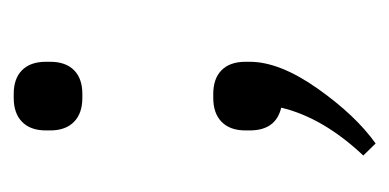

<svg xmlns="http://www.w3.org/2000/svg" viewBox="-164 -251 568 280"><g transform="rotate(-90 120.0 -111.0)"><path d="M69.8 -328.1Q69.8 -350.6 82.3 -362.8Q94.7 -375 117.2 -375H123Q145.5 -375 157.7 -362.8Q169.9 -350.6 169.9 -328.1V-321.8Q169.9 -299.3 157.7 -287.1Q145.5 -274.9 123 -274.9H117.2Q94.7 -274.9 82.3 -287.1Q69.8 -299.3 69.8 -321.8ZM33.2 134.8Q88.4 76.2 103 15.1Q69.8 7.3 69.8 -30.8V-37.1Q69.8 -59.6 82.3 -71.8Q94.7 -84 117.2 -84H123Q145.5 -84 157.7 -71.8Q169.9 -59.6 169.9 -37.1V-30.8Q169.9 12.7 130.9 68.1Q91.8 123.5 50.8 152.8Z"/></g></svg>

Font: LT Superior Serif
Style: Regular
Weight: 400
Designer: Daniel Lyons
Foundry: LyonsType
Version: Version 2.120;FEAKit 1.0